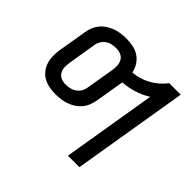

<svg xmlns="http://www.w3.org/2000/svg" viewBox="-174 -730 1148 1148"><g transform="rotate(45 400.0 -156.5)"><path d="M534 215 633 -382Q592 -356 546 -342Q500 -328 454 -325L423 -140Q419 -118 410.5 -96.5Q402 -75 387 -57Q372 -39 352 -26Q332 -13 310 -5.5Q288 2 265.5 5Q243 8 221 8Q194 8 168 3Q142 -2 120 -14Q98 -26 82 -46Q66 -66 58 -90.5Q50 -115 49.5 -142Q49 -169 53 -196L84 -380Q87 -402 96 -423.5Q105 -445 120 -463Q135 -481 155.5 -494Q176 -507 197.5 -514.5Q219 -522 241 -525Q263 -528 285 -528Q315 -528 344 -522Q373 -516 396 -500.5Q419 -485 434 -461Q449 -437 455 -409Q483 -411 511.5 -419.5Q540 -428 565.5 -442Q591 -456 614.5 -476Q638 -496 656 -520H753L631 215ZM222 -76Q239 -76 256.5 -79.5Q274 -83 290 -93.5Q306 -104 316 -120Q326 -136 329 -154L360 -338Q363 -358 361.5 -377.5Q360 -397 350.5 -413Q341 -429 323 -436.5Q305 -444 285 -444Q268 -444 250 -440.5Q232 -437 216.5 -426.5Q201 -416 191 -400Q181 -384 178 -366L148 -182Q145 -162 146 -142.5Q147 -123 157 -107Q167 -91 184.5 -83.5Q202 -76 222 -76Z"/></g></svg>

Font: Iosevka Aile Medium Oblique
Style: Regular
Weight: 500
Italic angle: -9°
Designer: Belleve Invis
Foundry: Belleve Invis
Version: Version 31.1.0; ttfautohint (v1.8.4)